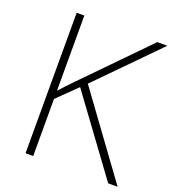

<svg xmlns="http://www.w3.org/2000/svg" viewBox="-131 -816 831 917"><g transform="rotate(20 285.0 -357.0)"><path d="M570 0 268 -414 563 -714H512L206 -401C183 -377 161 -354 141 -332V-714H102V0H141V-290L239 -386L522 0Z"/></g></svg>

Font: Noto Sans Canadian Aboriginal ExtraLight
Style: Regular
Weight: 200
Designer: Monotype Design Team, Typotheque's Kevin King
Foundry: Monotype Imaging Inc.
Version: Version 2.004